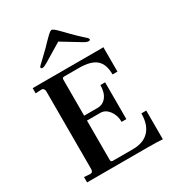

<svg xmlns="http://www.w3.org/2000/svg" viewBox="-196 -936 958 1053"><g transform="rotate(-30 283.5 -409.5)"><path d="M523 3Q500 0 431 0H45V-34L83 -31Q101 -31 101 -53V-545Q101 -554 95.5 -560.5Q90 -567 81 -566L45 -564V-597H476Q491 -597 493 -598V-443H462Q462 -508 428.5 -537Q395 -566 320 -566H226Q214 -566 214 -552V-325H299Q333 -325 354 -352Q375 -379 375 -426H405V-193H375Q375 -235 352.5 -264.5Q330 -294 299 -294H214V-45Q214 -32 226 -32H353Q421 -32 456.5 -70Q492 -108 492 -179H523ZM148 -666Q138 -666 138 -674Q138 -677 146 -685Q157 -696 164 -702Q186 -722 216 -752L239 -776L263 -800Q285 -822 294 -822Q303 -822 325 -800L349 -776L372 -752Q402 -722 424 -702Q438 -690 443 -685Q450 -678 450 -674Q450 -666 440 -666Q429 -666 409 -678L294 -748L178 -678Q158 -666 148 -666Z"/></g></svg>

Font: UnnaMedium
Style: Regular
Weight: 500
Designer: Jorge de Buen Unna
Foundry: Omnibus-Type
Version: Version 2.008;hotconv 1.0.109;makeotfexe 2.5.65596